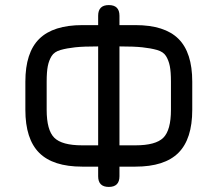

<svg xmlns="http://www.w3.org/2000/svg" viewBox="-20 -717 858 757"><path d="M367 -22V-60H304Q189 -60 134.5 -114.5Q80 -169 80 -284V-395Q80 -510 135 -564Q190 -618 305 -618H367V-655Q367 -697 409 -697Q451 -697 451 -655V-618H514Q629 -618 683.5 -564Q738 -510 738 -395V-284Q738 -169 683.5 -114.5Q629 -60 514 -60H451V-22Q451 20 409 20Q367 20 367 -22ZM304 -144H367V-534Q309 -534 276.5 -530.5Q244 -527 219 -520Q194 -513 183.5 -496Q173 -479 168.5 -456.5Q164 -434 164 -395V-284Q164 -204 194 -174Q224 -144 304 -144ZM654 -395Q654 -434 649.5 -456.5Q645 -479 634.5 -496Q624 -513 599 -520Q574 -527 541 -530.5Q508 -534 451 -534V-144H514Q594 -144 624 -174Q654 -204 654 -284Z"/></svg>

Font: Jura
Style: Bold
Weight: 700
Designer: Daniel Johnson, Alexei Vanyashin
Foundry: Daniel Johnson
Version: Version 5.103